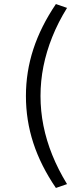

<svg xmlns="http://www.w3.org/2000/svg" viewBox="-20 -737 392 948"><path d="M256 191Q181 81 144.5 -31Q108 -143 108 -263Q108 -382 144.5 -494Q181 -606 256 -717L311 -698Q267 -627 238 -554.5Q209 -482 194.5 -409.5Q180 -337 180 -263Q180 -189 194.5 -116.5Q209 -44 238 28Q267 100 311 172Z"/></svg>

Font: Nunito Sans 7pt SemiExpanded Light
Style: Regular
Weight: 300
Width: 6
Designer: Vernon Adams
Foundry: Vernon Adams
Version: Version 3.101;gftools[0.9.27]